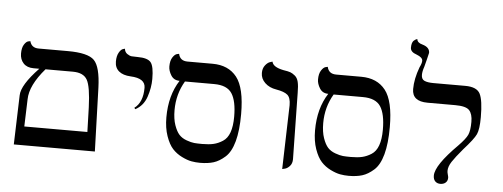

<svg xmlns="http://www.w3.org/2000/svg" viewBox="-50 -878 2676 1022"><g transform="rotate(5 1288.0 -367.5)"><path d="M184.1 -413.1Q104 -320.3 103 -246.1L98.1 -100.1H435.1L431.2 -231Q427.2 -341.8 407.2 -377.4Q387.2 -413.1 330.1 -413.1ZM50.8 0 59.1 -263.2Q60.1 -318.4 150.9 -413.1H120.1Q85 -413.1 65.9 -433.6Q46.9 -454.1 46.9 -485.8Q46.9 -516.6 57.9 -533.7Q68.8 -550.8 80.1 -553.2L90.8 -555.2Q99.6 -520 138.2 -520H293.9Q401.9 -520 435.5 -485.6Q469.2 -451.2 473.1 -340.8L483.9 0Z M678.7 -243.2 672.9 -250Q717.8 -283.2 717.8 -360.8Q717.8 -411.6 638.7 -415Q597.7 -417 575.7 -435.5Q553.7 -454.1 553.7 -486.8Q553.7 -516.6 564.2 -534.9Q574.7 -553.2 585.4 -556.2L595.7 -559.1Q597.7 -541 610.8 -532Q624 -522.9 635 -522Q646 -521 667 -521Q720.2 -521 737.5 -500Q754.9 -479 754.9 -411.1Q754.9 -364.3 738.3 -315.2Q721.7 -266.1 678.7 -243.2Z M1085.4 -413.1H929.2Q887.2 -342.3 887.2 -256.8Q887.2 -210 898.7 -177Q910.2 -144 925.3 -127.4Q940.4 -110.8 965.3 -101.8Q990.2 -92.8 1006.8 -91.3Q1023.4 -89.8 1049.3 -89.8Q1085.4 -89.8 1109.9 -95.5Q1134.3 -101.1 1158.4 -116.5Q1182.6 -131.8 1194.6 -165Q1206.5 -198.2 1206.5 -249Q1206.5 -333 1180.4 -373Q1154.3 -413.1 1085.4 -413.1ZM1046.4 11.2Q1023.4 11.2 1000.5 7.1Q977.5 2.9 948.5 -11.5Q919.4 -25.9 898.4 -48.8Q877.4 -71.8 862.3 -115Q847.2 -158.2 847.2 -214.8Q847.2 -332 900.4 -414.1Q869.6 -414.1 854.5 -438.5Q839.4 -462.9 839.4 -485.8Q839.4 -516.6 850.8 -534.2Q862.3 -551.8 874 -554.7L885.3 -557.1Q893.1 -520 933.6 -520H1067.4Q1152.3 -520 1197.3 -462.9Q1242.2 -405.8 1242.2 -266.1Q1242.2 -178.2 1226.3 -120.1Q1210.4 -62 1179.9 -34.9Q1149.4 -7.8 1118.9 1.7Q1088.4 11.2 1046.4 11.2Z M1485.4 5.9 1495.1 -335.9Q1495.1 -376 1477.5 -390.9Q1460 -405.8 1417 -413.1Q1379.9 -418.9 1356.4 -441.4Q1333 -463.9 1333 -494.1Q1333 -519 1345.5 -534.9Q1357.9 -550.8 1371.1 -555.2L1384.3 -559.1Q1389.2 -530.3 1446.3 -519Q1472.2 -515.1 1483.6 -511Q1495.1 -506.8 1508.5 -495.8Q1522 -484.9 1527.1 -463.4Q1532.2 -441.9 1532.2 -405.8L1538.1 -50.8Q1538.1 -27.8 1525.1 -13.9Q1512.2 0 1498.5 2.9Z M1879.9 -413.1H1723.6Q1681.6 -342.3 1681.6 -256.8Q1681.6 -210 1693.1 -177Q1704.6 -144 1719.7 -127.4Q1734.9 -110.8 1759.8 -101.8Q1784.7 -92.8 1801.3 -91.3Q1817.9 -89.8 1843.8 -89.8Q1879.9 -89.8 1904.3 -95.5Q1928.7 -101.1 1952.9 -116.5Q1977.1 -131.8 1989 -165Q2001 -198.2 2001 -249Q2001 -333 1974.9 -373Q1948.7 -413.1 1879.9 -413.1ZM1840.8 11.2Q1817.9 11.2 1794.9 7.1Q1772 2.9 1742.9 -11.5Q1713.9 -25.9 1692.9 -48.8Q1671.9 -71.8 1656.7 -115Q1641.6 -158.2 1641.6 -214.8Q1641.6 -332 1694.8 -414.1Q1664.1 -414.1 1648.9 -438.5Q1633.8 -462.9 1633.8 -485.8Q1633.8 -516.6 1645.3 -534.2Q1656.7 -551.8 1668.5 -554.7L1679.7 -557.1Q1687.5 -520 1728 -520H1861.8Q1946.8 -520 1991.7 -462.9Q2036.6 -405.8 2036.6 -266.1Q2036.6 -178.2 2020.8 -120.1Q2004.9 -62 1974.4 -34.9Q1943.8 -7.8 1913.3 1.7Q1882.8 11.2 1840.8 11.2Z M2182.6 -558.1Q2182.6 -535.2 2199.2 -527.6Q2215.8 -520 2247.6 -520H2417.5Q2479.5 -520 2497.1 -485.6Q2514.6 -451.2 2514.6 -360.8Q2514.6 -296.9 2502.2 -269.5Q2489.7 -242.2 2435.5 -182.1Q2397.5 -137.2 2380.1 -110.6Q2362.8 -84 2362.8 -61Q2362.8 -53.2 2366.2 -41.5Q2369.6 -29.8 2369.6 -24.9Q2369.6 -7.8 2358.6 1.7Q2347.7 11.2 2330.6 11.2Q2313.5 11.2 2303 0.7Q2292.5 -9.8 2292.5 -29.8Q2292.5 -85 2408.7 -201.2Q2445.8 -239.3 2456.3 -262.2Q2466.8 -285.2 2466.8 -332Q2466.8 -374 2448.7 -393.6Q2430.7 -413.1 2373.5 -413.1H2225.6Q2142.6 -413.1 2142.6 -479Q2142.6 -533.2 2166.5 -597.2Q2177.7 -619.1 2177.7 -632.8Q2177.7 -650.9 2145.5 -663.1Q2111.3 -674.3 2111.8 -698.2Q2111.8 -711.4 2114.7 -720.7Q2117.7 -730 2122.1 -734.4Q2126.5 -738.8 2131.1 -741.5Q2135.7 -744.1 2138.7 -745.1L2141.6 -746.1Q2143.6 -726.1 2171.4 -719.2Q2210.4 -708 2210.4 -678.2Q2210.4 -676.3 2201.9 -642.6Q2193.4 -608.9 2191.4 -602.1Q2182.6 -577.1 2182.6 -558.1Z"/></g></svg>

Font: Linux Libertine O
Style: Regular
Weight: 400
Designer: Philipp H. Poll
Foundry: Philipp H. Poll
Version: Version 5.3.0